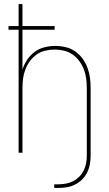

<svg xmlns="http://www.w3.org/2000/svg" viewBox="-20 -755 540 949"><path d="M248 174V156H268Q287 156 306 152.5Q325 149 341.5 140.5Q358 132 371.5 118.5Q385 105 393.5 88Q402 71 405.5 52.5Q409 34 409 15V-320Q409 -343 406 -366.5Q403 -390 394.5 -412Q386 -434 372 -453Q358 -472 339 -485.5Q320 -499 296.5 -504.5Q273 -510 250 -510Q227 -510 203.5 -504.5Q180 -499 161 -485.5Q142 -472 128 -453Q114 -434 105.5 -412Q97 -390 94 -366.5Q91 -343 91 -320V0H72V-608H22V-626H72V-735H91V-626H250V-608H91V-412Q100 -438 115 -460.5Q130 -483 152 -499Q174 -515 200.5 -521.5Q227 -528 253 -528Q279 -528 304.5 -522Q330 -516 351 -501.5Q372 -487 387.5 -466Q403 -445 412 -421Q421 -397 424.5 -371.5Q428 -346 428 -320V15Q428 36 424 57.5Q420 79 410.5 98Q401 117 386 132Q371 147 351.5 157Q332 167 311 170.5Q290 174 268 174Z"/></svg>

Font: Iosevka Curly Thin
Style: Regular
Weight: 100
Monospace: yes
Designer: Belleve Invis
Foundry: Belleve Invis
Version: Version 22.1.2; ttfautohint (v1.8.4)